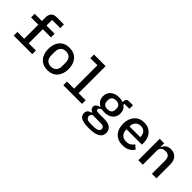

<svg xmlns="http://www.w3.org/2000/svg" viewBox="162 -1902 3275 3275"><g transform="rotate(45 1800.0 -264.0)"><path d="M78 -88H243V-428H68V-516H243V-609Q243 -667 275 -703.5Q307 -740 375 -740H549V-652H352V-516H549V-428H352V-88H526V0H78Z M900 12Q843 12 797.5 -7Q752 -26 720.5 -61Q689 -96 672 -146Q655 -196 655 -258Q655 -320 672 -370Q689 -420 720.5 -455Q752 -490 797.5 -509Q843 -528 900 -528Q957 -528 1002.5 -509Q1048 -490 1079.5 -455Q1111 -420 1128 -370Q1145 -320 1145 -258Q1145 -196 1128 -146Q1111 -96 1079.5 -61Q1048 -26 1002.5 -7Q957 12 900 12ZM900 -74Q960 -74 995.5 -110.5Q1031 -147 1031 -219V-297Q1031 -369 995.5 -405.5Q960 -442 900 -442Q840 -442 804.5 -405.5Q769 -369 769 -297V-219Q769 -147 804.5 -110.5Q840 -74 900 -74Z M1275 -88H1446V-652H1275V-740H1555V-88H1726V0H1275Z M2370 56Q2370 136 2303 174Q2236 212 2099 212Q2032 212 1986.5 203.5Q1941 195 1912.5 179Q1884 163 1871.5 140Q1859 117 1859 88Q1859 46 1882.5 22.5Q1906 -1 1949 -12V-22Q1923 -32 1907.5 -50Q1892 -68 1892 -97Q1892 -135 1918 -154.5Q1944 -174 1985 -184V-189Q1938 -211 1912 -251Q1886 -291 1886 -347Q1886 -388 1901 -421.5Q1916 -455 1943.5 -478.5Q1971 -502 2009.5 -515Q2048 -528 2096 -528Q2150 -528 2193 -511V-528Q2193 -558 2210 -578Q2227 -598 2262 -598H2356V-512H2236V-488Q2270 -465 2288 -429.5Q2306 -394 2306 -347Q2306 -306 2291 -272.5Q2276 -239 2248.5 -215.5Q2221 -192 2182.5 -179.5Q2144 -167 2096 -167Q2062 -167 2032 -173Q2014 -168 1996 -156Q1978 -144 1978 -123Q1978 -99 2001 -93Q2024 -87 2058 -87H2174Q2278 -87 2324 -47.5Q2370 -8 2370 56ZM2268 63Q2268 37 2247 21.5Q2226 6 2171 6H1992Q1954 24 1954 64Q1954 93 1978.5 114Q2003 135 2060 135H2141Q2203 135 2235.5 116.5Q2268 98 2268 63ZM2096 -242Q2149 -242 2174 -267Q2199 -292 2199 -334V-361Q2199 -403 2174 -428Q2149 -453 2096 -453Q2043 -453 2018 -428Q1993 -403 1993 -361V-334Q1993 -292 2018 -267Q2043 -242 2096 -242Z M2711 12Q2652 12 2605 -7Q2558 -26 2526 -61Q2494 -96 2477 -145.5Q2460 -195 2460 -257Q2460 -319 2477.5 -369Q2495 -419 2526.5 -454.5Q2558 -490 2603 -509Q2648 -528 2703 -528Q2757 -528 2801 -509.5Q2845 -491 2876 -457Q2907 -423 2923.5 -376Q2940 -329 2940 -272V-231H2570V-214Q2570 -153 2608 -114.5Q2646 -76 2713 -76Q2763 -76 2798.5 -97.5Q2834 -119 2856 -155L2924 -95Q2898 -50 2844.5 -19Q2791 12 2711 12ZM2703 -445Q2674 -445 2649.5 -435Q2625 -425 2607.5 -406.5Q2590 -388 2580 -363Q2570 -338 2570 -308V-301H2829V-311Q2829 -372 2794.5 -408.5Q2760 -445 2703 -445Z M3084 0V-516H3193V-428H3198Q3206 -448 3218.5 -466.5Q3231 -485 3249 -498.5Q3267 -512 3291 -520Q3315 -528 3347 -528Q3425 -528 3473 -477Q3521 -426 3521 -332V0H3412V-316Q3412 -439 3305 -439Q3284 -439 3264 -433.5Q3244 -428 3228 -417Q3212 -406 3202.5 -389Q3193 -372 3193 -350V0Z"/></g></svg>

Font: IBM Plex Mono Medium
Style: Regular
Weight: 500
Monospace: yes
Designer: Mike Abbink, Paul van der Laan, Pieter van Rosmalen
Foundry: Bold Monday
Version: Version 2.3